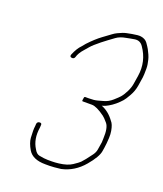

<svg xmlns="http://www.w3.org/2000/svg" viewBox="-119 -729 658 777"><g transform="rotate(20 210.0 -340.5)"><path d="M301.2 -332C302.6 -332.7 305 -333.3 308.5 -334C311.9 -334.7 318.4 -337.7 327.9 -343C345 -352.6 361.3 -366.1 376.8 -383.5C381.3 -388.5 387.7 -398.3 396 -412.9C404.3 -427.4 409.7 -442.8 412.3 -459L418.1 -496C419.2 -502.7 419.7 -515.5 419.7 -534.5C419.7 -540.8 419.2 -547 418.2 -553C417.1 -559 415.9 -565 414.5 -571C413.1 -577 410.9 -583.7 407.7 -591C404.5 -598.3 401.2 -605 397.9 -611C394.5 -617 389.6 -624.5 383.3 -633.4C376.9 -642.3 367.3 -647.7 354.3 -649.6C346.9 -650.7 334.5 -649.7 317 -646.5C311.5 -645.5 304.2 -644.1 295 -642.2C285.9 -640.4 274.1 -636 259.7 -629C252.8 -625.7 246.6 -621.8 240.9 -617.5C235.2 -613.2 224.1 -605 207.7 -593.1C191.3 -581.1 173.7 -565.1 154.9 -545L142.5 -530C131.9 -519.6 122.5 -504.2 114.2 -484C111.9 -477.3 113.9 -473.5 120.4 -472.5C126.9 -471.5 131.3 -474 133.6 -480C137.2 -492.8 144.7 -505.5 156.1 -518C159.8 -522 165.1 -528.2 172.2 -536.7C179.2 -545.1 192.1 -556.7 210.6 -571.5C219.4 -578.5 227 -584.3 233.4 -589C239.8 -593.7 248.2 -599.9 258.6 -607.5C269 -615.2 282.7 -620.6 299.8 -623.5C305.7 -624.5 311.5 -625.7 317.4 -627C323.3 -628.3 328.9 -629.3 334.4 -630C349.8 -632.5 361.9 -627.2 370.8 -614C395.8 -578.2 404.9 -538.6 398 -495L392.4 -460C390.7 -448.7 386.8 -437 380.9 -425C378 -419 374.9 -413.5 371.8 -408.5C368.7 -403.5 365.3 -398.8 361.6 -394.5C357.9 -390.2 350.3 -382.9 338.7 -372.6C327.2 -362.4 314.6 -355.5 300.8 -352C295.6 -350.7 288.4 -348.7 279.1 -346C269.7 -343.3 257.3 -342 241.8 -342H225.8C223.1 -342 221.6 -338.7 221.2 -332C219.5 -325.3 219.9 -322 222.6 -322H262.6C276 -322 294.8 -313.1 319.1 -295.3C324.3 -291.4 331.6 -284 340.8 -273C350.3 -261.8 354.3 -240.8 352.8 -210C352.6 -204 352.3 -198.3 352.2 -193L346.9 -160C345.6 -151.5 341.9 -143.2 336 -135C319.8 -112.8 307.9 -98 300.4 -90.5C296.1 -86.2 287.2 -79.6 273.8 -70.7C260.5 -61.8 241.9 -55.9 218 -53C207.1 -51.7 197.3 -51 188.7 -51H170.7C160.9 -51 148.5 -52.5 133.3 -55.5C124.9 -57.2 117.6 -63.7 111.5 -75C96 -99.2 90.9 -128.5 96.4 -163L97 -173C98 -179.7 95.2 -182.8 88.5 -182.5C81.8 -182.2 77.9 -178.7 76.8 -172L76.2 -162C74.6 -151.6 74.5 -134.9 76 -111.7C77 -97.4 82.8 -81.2 93.6 -63C106.6 -41.7 131.2 -31 167.5 -31H185.5C196.2 -31 212.4 -32.3 234.1 -35C270.5 -42.8 301.7 -62.1 327.8 -93C351.2 -120.6 364.2 -143 366.9 -160L369.6 -177C371.4 -188.1 372.7 -202.2 373.6 -219.3C374.1 -230.1 373.6 -240 372 -249C368.8 -267.3 363.8 -280 357 -287C341.6 -308.6 322.9 -323.6 301.2 -332Z"/></g></svg>

Font: Proton
Style: RgCndIt
Weight: 500
Version: Version 1.017